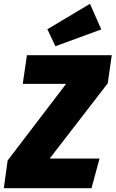

<svg xmlns="http://www.w3.org/2000/svg" viewBox="-51 -985 605 1005"><path d="M-31 0 -11 -145 295 -546H68L90 -696H534L513 -549L209 -155H470L428 0ZM420 -965 479 -831 239 -743 197 -832Z"/></svg>

Font: Fira Sans Condensed Black
Style: Italic
Weight: 900
Width: 3
Italic angle: -8°
Designer: Carrois Corporate & Edenspiekermann AG
Foundry: Carrois Corporate GbR & Edenspiekermann AG
Version: Version 4.203